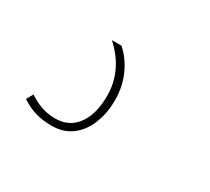

<svg xmlns="http://www.w3.org/2000/svg" viewBox="-61 -93 442 405"><g transform="rotate(30 160.0 110.0)"><path d="M19 198 28 182Q45 193 60 198Q75 203 93 203Q126 203 145 177.5Q164 152 164 107Q164 77 152 50.5Q140 24 114 0H137Q158 18 170.5 46Q183 74 183 107Q183 137 173 163Q163 189 143 204.5Q123 220 94 220Q72 220 54.5 215Q37 210 19 198Z"/></g></svg>

Font: Georama ExtraCondensed Thin Thin
Style: Italic
Weight: 250
Italic angle: -9°
Version: Version 1.001